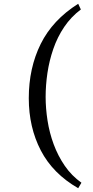

<svg xmlns="http://www.w3.org/2000/svg" viewBox="-20 -883 490 1014"><path d="M393 111Q259 34 195.5 -88.5Q132 -211 132 -364Q132 -524 195 -651Q258 -778 393 -863L407 -833Q355 -794 319 -740.5Q283 -687 261.5 -624.5Q240 -562 230.5 -497.5Q221 -433 221 -371Q221 -311 231 -246.5Q241 -182 263.5 -121Q286 -60 322 -7.5Q358 45 410 82Z"/></svg>

Font: Kaisei HarunoUmi Medium
Style: Regular
Weight: 500
Designer: Font-Kai, 金井和夫
Foundry: KAZUO KANAI
Version: Version 5.003